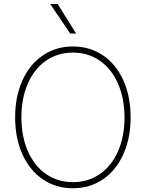

<svg xmlns="http://www.w3.org/2000/svg" viewBox="-20 -955 748 984"><path d="M353.5 9.8Q266.6 9.8 199.5 -35.9Q132.3 -81.5 95 -164.1Q57.6 -246.6 57.6 -353.5Q57.6 -460.4 95 -543Q132.3 -625.5 199.7 -671.1Q267.1 -716.8 353.5 -716.8Q440.4 -716.8 507.6 -671.4Q574.7 -626 612.1 -543.5Q649.4 -460.9 649.4 -353.5Q649.4 -246.6 612.1 -164.1Q574.7 -81.5 507.6 -35.9Q440.4 9.8 353.5 9.8ZM353.5 -685.5Q276.4 -685.5 216.6 -644.5Q156.7 -603.5 123.3 -528.1Q89.8 -452.6 89.8 -353.5Q89.8 -255.4 123 -179.9Q156.2 -104.5 216.1 -63Q275.9 -21.5 353.5 -21.5Q431.2 -21.5 491.2 -62.7Q551.3 -104 584.7 -179.4Q618.2 -254.9 618.2 -353.5Q617.7 -452.1 584.2 -527.6Q550.8 -603 491 -644.3Q431.2 -685.5 353.5 -685.5ZM237.3 -934.6H275.4L370.1 -783.2H339.8Z"/></svg>

Font: Pretendard Std Thin
Style: Regular
Weight: 100
Designer: Base glyphs from Inter by Rasmus Andersson; Hangeul glyphs from Noto Sans CJK(Source Han Sans) by Jang Soo-young and Kan
Foundry: Kil Hyung-jin
Version: Version 1.309